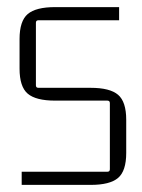

<svg xmlns="http://www.w3.org/2000/svg" viewBox="-20 -515 400 540"><path d="M235 5H41V-32H282Q289 -32 289 -39V-225Q289 -232 282 -232H135Q81 -232 58 -251.5Q35 -271 35 -322V-405Q35 -456 58 -475.5Q81 -495 135 -495H315V-458H88Q81 -458 81 -451V-275Q81 -268 88 -268H235Q289 -268 312 -248.5Q335 -229 335 -178V-85Q335 -34 312 -14.5Q289 5 235 5Z"/></svg>

Font: Gemunu Libre ExtraLight
Style: Regular
Weight: 200
Designer: Puspanada Ekanayake, Sola Matas, Pathum Egodawatta, Kosala Senevirathne
Foundry: mooniak
Version: Version 1.100